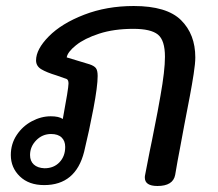

<svg xmlns="http://www.w3.org/2000/svg" viewBox="-20 -616 724 639"><path d="M630 -425Q630 -405 624.5 -369.5Q619 -334 612 -297L593 -198Q587 -163 579 -122.5Q571 -82 563 -34Q556 3 504 3Q462 3 462 -25Q462 -31 463 -34Q482 -133 486 -150Q509 -265 514 -297Q529 -381 529 -427Q529 -482 505.5 -501Q482 -520 424 -520Q359 -520 310 -504Q261 -488 233 -465.5Q205 -443 202 -425L278 -402Q293 -397 299 -389.5Q305 -382 305 -363Q305 -329 291 -255Q277 -181 260 -111Q232 0 127 0Q76 0 46 -29Q16 -58 16 -100Q16 -137 35.5 -166.5Q55 -196 86 -212.5Q117 -229 149 -229Q176 -229 189 -220Q208 -322 208 -338Q208 -350 202 -353L168 -365Q135 -375 117.5 -385.5Q100 -396 100 -415Q100 -452 142.5 -495Q185 -538 260 -567Q335 -596 425 -596Q535 -596 582.5 -549Q630 -502 630 -425ZM197 -127Q197 -147 185 -158.5Q173 -170 150 -170Q121 -170 100.5 -149Q80 -128 80 -100Q80 -80 92.5 -68.5Q105 -57 128 -56Q159 -56 178 -76Q197 -96 197 -127Z"/></svg>

Font: Mali Medium
Style: Italic
Weight: 500
Italic angle: -10°
Version: Version 1.000; ttfautohint (v1.6)